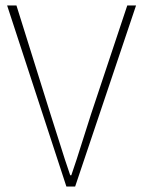

<svg xmlns="http://www.w3.org/2000/svg" viewBox="-20 -680 522 700"><path d="M222 0 6 -660H40L164 -264Q184 -203 199.5 -152.5Q215 -102 236 -41H240Q261 -102 276.5 -152.5Q292 -203 312 -264L444 -660H476L254 0Z"/></svg>

Font: Source Sans Variable
Style: Regular
Weight: 200
Designer: Paul D. Hunt
Foundry: Adobe Systems Incorporated
Version: Version 3.006;hotconv 1.0.111;makeotfexe 2.5.65597